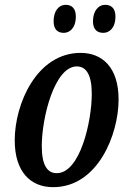

<svg xmlns="http://www.w3.org/2000/svg" viewBox="-20 -765 529 795"><path d="M408 -629C431 -629 458 -647 458 -697C458 -730 441 -745 416 -745C385 -745 365 -717 365 -677C365 -644 381 -629 408 -629ZM244 -629C267 -629 294 -647 294 -697C294 -730 277 -745 253 -745C221 -745 202 -717 202 -677C202 -644 218 -629 244 -629ZM200 10C385 10 471 -208 471 -353C471 -489 401 -546 314 -546C132 -546 41 -335 41 -184C41 -54 106 10 200 10ZM215 -48C177 -48 153 -79 153 -160C153 -279 206 -490 298 -490C336 -490 360 -457 360 -376C360 -263 312 -48 215 -48Z"/></svg>

Font: Noto Serif Condensed Semi
Style: Italic
Weight: 600
Width: 3
Italic angle: -12°
Designer: Monotype Design Team
Foundry: Monotype Imaging Inc.
Version: Version 1.901